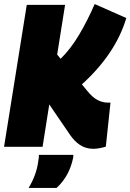

<svg xmlns="http://www.w3.org/2000/svg" viewBox="-32 -724 643 947"><path d="M-12 0 100 -700H289L250 -455L267 -434Q317 -483 359 -554Q401 -625 435 -704L591 -635Q564 -545 508.5 -463Q453 -381 372 -308L398 -276Q426 -242 450.5 -230Q475 -218 497 -218Q501 -218 505 -218Q509 -218 513 -218L490 -1Q483 2 463.5 6Q444 10 429 10Q391 10 362.5 -9Q334 -28 312 -61L211 -209L178 0ZM160 40H330Q330 45 329 53Q311 144 247 203H109Q129 170 141 136.5Q153 103 157 69Q160 56 160 40Z"/></svg>

Font: Georama SemiCondensed Black
Style: Italic
Weight: 900
Width: 4
Italic angle: -9°
Designer: Jean-Baptiste Levee
Foundry: Production Type
Version: Version 1.000